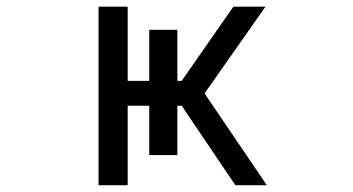

<svg xmlns="http://www.w3.org/2000/svg" viewBox="-20 -544 1040 566"><path d="M270.5 2V-524.4H356.4V-305.7H419.9V-456.1H502.9V-305.7H515.6L668 -524.4H762.7L583 -268.6L766.6 2H673.8L515.6 -232.4H502.9V-86.9H419.9V-232.4H356.4V2Z"/></svg>

Font: Gen Shin Gothic Monospace Regular
Style: Regular
Weight: 400
Designer: [Source Han Sans]
Ryoko NISHIZUKA  (kana & ideographs); Paul D. Hunt (Latin, Greek & Cyrillic); Wenlong ZHANG  (bopomofo
Version: Version 1.002.20150607